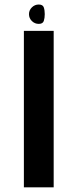

<svg xmlns="http://www.w3.org/2000/svg" viewBox="-20 -808 356 828"><path d="M83 0H211.5V-675H83ZM147 -705Q164.5 -705 168.8 -717.5Q173 -730 173 -747Q173 -764 168.8 -776.2Q164.5 -788.5 147 -788.5Q130 -788.5 117.5 -776.2Q105 -764 105 -747Q105 -729.5 117.5 -717.2Q130 -705 147 -705Z"/></svg>

Font: Anybody SemiExpanded Medium
Style: Regular
Weight: 500
Width: 6
Version: Version 1.113;gftools[0.9.25]